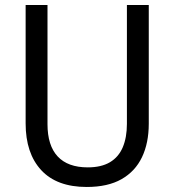

<svg xmlns="http://www.w3.org/2000/svg" viewBox="-20 -734 694 764"><path d="M572 -242Q572 -165 545 -108.5Q518 -52 463.5 -21Q409 10 325 10Q206 10 144 -57Q82 -124 82 -243V-714H169V-240Q169 -155 209.5 -111.5Q250 -68 329 -68Q383 -68 417.5 -88.5Q452 -109 468.5 -148Q485 -187 485 -241V-714H572Z"/></svg>

Font: Noto Sans Hebrew SemiCondensed
Style: Regular
Weight: 400
Width: 4
Designer: Monotype Design Team
Foundry: Monotype Imaging Inc.
Version: Version 2.003